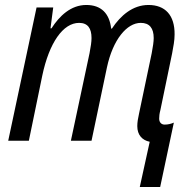

<svg xmlns="http://www.w3.org/2000/svg" viewBox="-20 -566 766 772"><path d="M542 186H624L679 -73C668 -68 655 -65 642 -65C628 -65 620 -75 620 -89C620 -98 621 -109 625 -124L672 -351C677 -378 682 -403 682 -427C683 -505 644 -546 577 -546C514 -546 465 -504 430 -451H427C420 -512 387 -546 327 -546C265 -546 219 -502 187 -452H183L194 -536H127L13 0H96L150 -262C178 -395 234 -474 298 -474C333 -474 348 -452 348 -413C348 -398 345 -378 340 -352L265 0H348L410 -295C434 -407 490 -474 546 -474C581 -474 598 -453 598 -413C598 -399 595 -378 590 -352L539 -109C535 -91 532 -74 532 -59C532 -23 552 -2 582 4Z"/></svg>

Font: Noto Sans Display SemiCondensed
Style: Italic
Weight: 400
Width: 4
Italic angle: -12°
Designer: Monotype Design Team
Foundry: Monotype Imaging Inc.
Version: Version 1.900